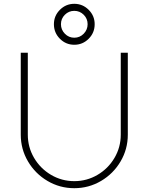

<svg xmlns="http://www.w3.org/2000/svg" viewBox="-20 -973 780 1008"><path d="M263 -846Q263 -890 294.5 -921.5Q326 -953 370 -953Q414 -953 445.5 -921.5Q477 -890 477 -846Q477 -801 445.5 -769.5Q414 -738 370 -738Q326 -738 294.5 -769.5Q263 -801 263 -846ZM370 -775Q399 -775 419.5 -796Q440 -817 440 -846Q440 -875 419.5 -895.5Q399 -916 370 -916Q341 -916 320.5 -895.5Q300 -875 300 -846Q300 -817 320.5 -796Q341 -775 370 -775ZM614 -696H651V-266Q651 -190 613 -125.5Q575 -61 510.5 -23Q446 15 370 15Q294 15 229.5 -23Q165 -61 127 -125.5Q89 -190 89 -266V-696H126V-266Q126 -200 159 -144Q192 -88 248 -55Q304 -22 370 -22Q436 -22 492 -55Q548 -88 581 -144Q614 -200 614 -266Z"/></svg>

Font: Major Mono Display
Style: Regular
Weight: 400
Designer: Emre Parlak
Foundry: Emre Parlak
Version: Version 2.000; ttfautohint (v1.8) -l 8 -r 50 -G 200 -x 14 -D